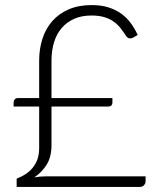

<svg xmlns="http://www.w3.org/2000/svg" viewBox="-20 -735 620 755"><path d="M33.5 -332Q33.5 -339.5 38.2 -344.5Q43 -349.5 51.5 -349.5H134V-496.5Q134 -543 147 -583Q160 -623 185.8 -652.2Q211.5 -681.5 250.2 -698.2Q289 -715 340 -715Q378 -715 407 -705.8Q436 -696.5 457.8 -680.5Q479.5 -664.5 495 -643Q510.5 -621.5 521.5 -597.5L502.5 -586.5Q498 -584 491.5 -584Q483 -584 476.5 -592.5Q466.5 -608 455.2 -622.8Q444 -637.5 428.5 -649Q413 -660.5 391.5 -667.2Q370 -674 340 -674Q301 -674 271.8 -661Q242.5 -648 222.5 -624.8Q202.5 -601.5 192.5 -568.8Q182.5 -536 182.5 -496.5V-349.5H422V-330Q422 -324.5 417.8 -320.2Q413.5 -316 407 -316H182.5V-164Q182.5 -119.5 164.5 -89.2Q146.5 -59 115 -37.5Q126 -39.5 136.8 -40.5Q147.5 -41.5 159 -41.5H552.5V-21.5Q552.5 -14 546.5 -7Q540.5 0 530.5 0H45.5V-32.5Q62.5 -39 78.5 -49Q94.5 -59 107 -73.5Q119.5 -88 126.8 -107.5Q134 -127 134 -153V-316H33.5Z"/></svg>

Font: Lato TR Light
Style: Regular
Weight: 300
Designer: Lukasz Dziedzic
Foundry: Lukasz Dziedzic
Version: Version 1.104 2013